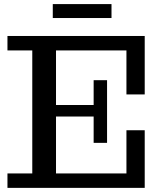

<svg xmlns="http://www.w3.org/2000/svg" viewBox="-20 -909 765 929"><path d="M16.1 0V-69.8H136.2V-665H16.1V-734.9H680.2V-452.1H591.8V-665H251V-400.9H433.1V-521H498V-217.8H433.1V-345.2H251V-69.8H591.8V-278.8H680.2V0ZM235.4 -821.8V-889.2H519.5V-821.8Z"/></svg>

Font: Trocchi
Style: Regular
Weight: 400
Designer: Vernon Adams
Foundry: Vernon Adams
Version: Version 1.101; ttfautohint (v1.8.4.7-5d5b);gftools[0.9.27]